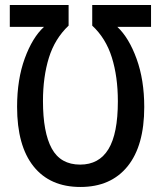

<svg xmlns="http://www.w3.org/2000/svg" viewBox="-20 -734 640 764"><path d="M581 -714V-627H447Q493 -584 523.5 -500Q554 -416 554 -308Q554 -154 487.5 -72Q421 10 300 10Q179 10 113.5 -72Q48 -154 48 -309Q48 -418 78.5 -501.5Q109 -585 155 -627H19V-714H253V-632Q198 -580 174.5 -504Q151 -428 151 -332Q151 -207 186 -143Q221 -79 299 -79Q374 -79 411.5 -140.5Q449 -202 449 -331Q449 -429 425 -505.5Q401 -582 347 -632V-714Z"/></svg>

Font: Noto Sans Mono Medium
Style: Regular
Weight: 500
Designer: Monotype Design Team
Foundry: Monotype Imaging Inc.
Version: Version 2.014